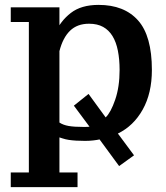

<svg xmlns="http://www.w3.org/2000/svg" viewBox="-20 -560 677 785"><path d="M297 205H24V145H98V-470H24V-530H223V-425H206Q227 -474 269.5 -507Q312 -540 383 -540Q488 -540 544.5 -476.5Q601 -413 601 -274Q601 -179 563.5 -112Q526 -45 462 -14L528 75L467 119L387 10Q379 12 362.5 14Q346 16 328 16Q308 16 291.5 15Q275 14 261.5 12Q248 10 234.5 5.5Q221 1 223 2V145H297ZM344 -463Q296 -463 266.5 -434.5Q237 -406 223 -351V-59Q238 -49 260.5 -45Q283 -41 323 -41Q341 -41 346 -42L282 -128L342 -176L412 -80Q433 -100 451 -152.5Q469 -205 469 -274Q469 -317 462 -352.5Q455 -388 440 -412.5Q425 -437 401.5 -450Q378 -463 344 -463Z"/></svg>

Font: PT Serif Caption
Style: Semibold
Weight: 600
Designer: A.Korolkova, O.Umpeleva, V.Yefimov
Foundry: ParaType Ltd
Version: Version 1.00;May 2, 2020;FontCreator 12.0.0.2544 64-bit